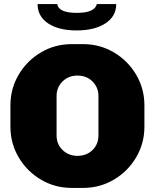

<svg xmlns="http://www.w3.org/2000/svg" viewBox="-20 -910 758 940"><path d="M31 -290V-394Q31 -476 71.5 -544.5Q112 -613 180.5 -653.5Q249 -694 331 -694H387Q469 -694 537.5 -653.5Q606 -613 646.5 -544.5Q687 -476 687 -394V-290Q687 -208 646.5 -139.5Q606 -71 537.5 -30.5Q469 10 387 10H331Q249 10 180.5 -30.5Q112 -71 71.5 -139.5Q31 -208 31 -290ZM462 -247V-440Q462 -482 433 -511Q404 -540 359 -540Q315 -540 286 -511Q257 -482 257 -440V-247Q257 -204 286.5 -175.5Q316 -147 359 -147Q404 -147 433 -175.5Q462 -204 462 -247ZM164 -890H260Q267 -847 356 -847Q444 -847 454 -890H549Q549 -830 496 -795.5Q443 -761 355 -761Q267 -761 215.5 -795.5Q164 -830 164 -890Z"/></svg>

Font: Chivo Black
Style: Regular
Weight: 900
Designer: Hector Gatti
Foundry: Omnibus-Type
Version: Version 1.007